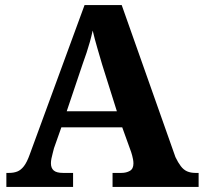

<svg xmlns="http://www.w3.org/2000/svg" viewBox="-20 -734 800 754"><path d="M5 0V-55H16Q34 -55 48 -60.5Q62 -66 74 -81.5Q86 -97 97 -128L312 -714H458L669 -117Q679 -96 690 -81.5Q701 -67 715 -61Q729 -55 747 -55H760V0H422V-55H457Q476 -55 490 -63Q504 -71 504 -92Q504 -100 502.5 -108Q501 -116 499 -123.5Q497 -131 495 -137L460 -234H221L192 -152Q190 -143 187 -132.5Q184 -122 182 -111.5Q180 -101 180 -93Q180 -74 191 -64.5Q202 -55 227 -55H267V0ZM242 -297H439L381 -481Q372 -512 362 -546Q352 -580 344 -614Q339 -591 333 -569.5Q327 -548 320 -527Q313 -506 305 -484Z"/></svg>

Font: Noto Serif Hentaigana EL
Style: Regular
Weight: 400
Designer: Kazuhiro Yamada
Foundry: nipponia
Version: Version 1.000